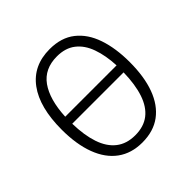

<svg xmlns="http://www.w3.org/2000/svg" viewBox="-149 -667 803 803"><g transform="rotate(-45 252.0 -265.5)"><path d="M452.6 -266.1Q452.6 -179.2 429.9 -117.7Q407.2 -56.2 362.8 -23.2Q318.4 9.8 252 9.8Q188 9.8 143.1 -22.9Q98.1 -55.7 74.7 -117.9Q51.3 -180.2 51.3 -266.6Q51.3 -398.4 103.8 -469.7Q156.2 -541 253.9 -541Q322.3 -541 366.2 -506.3Q410.2 -471.7 431.4 -409.7Q452.6 -347.7 452.6 -266.1ZM252.4 -32.7Q303.2 -32.7 336.2 -58.3Q369.1 -84 385.7 -133.3Q402.3 -182.6 403.8 -253.4H100.1Q101.6 -184.1 118.2 -134.8Q134.8 -85.4 168.2 -59.1Q201.7 -32.7 252.4 -32.7ZM253.9 -498Q180.2 -498 142.6 -445.3Q105 -392.6 100.1 -294.9H403.8Q400.9 -356 384.5 -401.9Q368.2 -447.8 335.9 -472.9Q303.7 -498 253.9 -498Z"/></g></svg>

Font: Open Sans SemiCondensed Light
Style: Regular
Weight: 300
Width: 4
Designer: Monotype Design Team
Foundry: Monotype Imaging Inc.
Version: Version 3.000